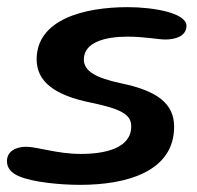

<svg xmlns="http://www.w3.org/2000/svg" viewBox="-44 -500 552 537"><path d="M180.5 17C312 17 443 -21 443 -145.5C443 -210 396.5 -245.5 297 -266.5C223 -282 190.5 -301.5 190.5 -333.5C190.5 -383 252.5 -397.5 313 -397.5C360.5 -397.5 398.5 -389.5 418.5 -389.5C445 -389.5 477.5 -398 477.5 -428C477.5 -463.5 386.5 -480 313 -480C191 -480 58.5 -445.5 58.5 -334C58.5 -271.5 109 -233.5 210 -213C299.5 -194.5 323 -178 323 -146.5C323 -85.5 250.5 -69.5 182 -69.5C115.5 -69.5 60.5 -89.5 29 -89.5C0 -89.5 -24.5 -76.5 -24.5 -49.5C-24.5 -30.5 -13.5 -17 8 -7.5C46 9.5 123.5 17 180.5 17Z"/></svg>

Font: Gluten
Style: Italic
Weight: 400
Italic angle: -13°
Designer: Tyler Finck
Foundry: Etcetera Type Company
Version: Version 0.920